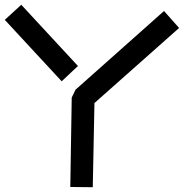

<svg xmlns="http://www.w3.org/2000/svg" viewBox="-75 -761 769 803"><path d="M183 -421 -55 -678 14 -741 251 -485ZM313 22 219 21 225 -353 241 -386 611 -715 674 -644 320 -330Z"/></svg>

Font: ZCOOL KuaiLe
Style: Regular
Weight: 400
Designer: Lui Bingke
Foundry: ZCOOL
Version: Version 3.51;August 12, 2021;FontCreator 13.0.0.2613 64-bit